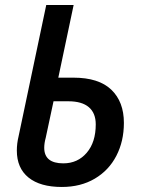

<svg xmlns="http://www.w3.org/2000/svg" viewBox="-20 -734 561 764"><path d="M47 -135Q47 -163 54 -192L164 -714H273L212 -425H272Q373 -425 423 -377Q473 -329 473 -245Q473 -172 443 -114Q413 -56 357 -23Q301 10 226 10Q140 10 93.5 -27.5Q47 -65 47 -135ZM361 -239Q361 -284 333.5 -307.5Q306 -331 252 -331H193L162 -186Q156 -164 156 -146Q156 -84 232 -84Q289 -84 325 -126Q361 -168 361 -239Z"/></svg>

Font: Noto Sans UI NarrowMedium
Style: Italic
Weight: 500
Width: 4
Italic angle: -12°
Designer: Monotype Design Team
Foundry: Monotype Imaging Inc.
Version: Version 1.001